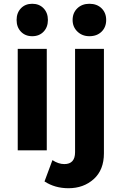

<svg xmlns="http://www.w3.org/2000/svg" viewBox="-20 -797 650 1018"><path d="M91 -629Q68 -653 68 -691Q68 -729 91 -753Q114 -777 151 -777Q188 -777 211 -753Q234 -729 234 -691Q234 -653 211 -629Q188 -605 151 -605Q114 -605 91 -629ZM74 0V-538H228V0ZM216 165 258 52Q290 73 321 73Q378 73 378 10V-538H531V16Q531 104 477 152.5Q423 201 343 201Q271 201 216 165ZM365 -691Q365 -729 390 -753Q415 -777 454 -777Q494 -777 518.5 -753Q543 -729 543 -691Q543 -653 518.5 -629Q494 -605 454 -605Q416 -605 390.5 -629.5Q365 -654 365 -691Z"/></svg>

Font: Trueno
Style: SBd
Weight: 600
Designer: Julieta Ulanovsky
Foundry: Julieta Ulanovsky
Version: Version 3.001b